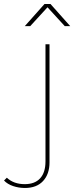

<svg xmlns="http://www.w3.org/2000/svg" viewBox="-106 -737 381 954"><path d="M18 197Q-13 197 -41 187.5Q-69 178 -86 160L-72 146Q-38 178 17 178Q67 178 93.5 149Q120 120 120 65V-517H140V70Q140 128 108 162.5Q76 197 18 197ZM115 -717H145L243 -607H216L128 -703H132L44 -607H17Z"/></svg>

Font: Montserrat
Style: Regular
Weight: 400
Designer: Julieta Ulanovsky
Foundry: Julieta Ulanovsky
Version: Version 8.000